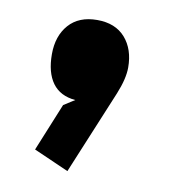

<svg xmlns="http://www.w3.org/2000/svg" viewBox="-55 -252 438 490"><g transform="rotate(10 164.0 -6.5)"><path d="M257.8 -97.2Q257.8 -68.4 241.2 -27.8L150.9 189.9L60.1 149.9L110.8 25.9L139.2 7.8Q99.6 4.4 79.8 -22.7Q60.1 -49.8 60.1 -97.2Q60.1 -144.5 85.9 -173.8Q111.8 -203.1 159.2 -203.1Q206.5 -203.1 232.2 -173.8Q257.8 -144.5 257.8 -97.2Z"/></g></svg>

Font: Sinkin Sans 800 Black
Style: Regular
Weight: 900
Designer: Keith Bates
Foundry: K-Type
Version: Sinkin Sans (version 1.0)  by Keith Bates   •   © 2014   www